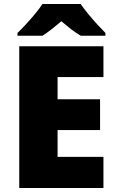

<svg xmlns="http://www.w3.org/2000/svg" viewBox="-20 -947 589 967"><path d="M501 0H77V-714H501V-559H270V-447H484V-292H270V-157H501ZM386 -927Q402 -904 424.5 -876.5Q447 -849 470.5 -823.5Q494 -798 511 -781V-767H387Q361 -782 338 -800Q315 -818 289 -840Q263 -818 241.5 -801Q220 -784 194 -767H68V-781Q87 -799 110.5 -824.5Q134 -850 156.5 -877Q179 -904 194 -927Z"/></svg>

Font: Noto Sans Hebrew Thin Black
Style: Regular
Weight: 900
Version: Version 3.001